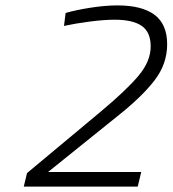

<svg xmlns="http://www.w3.org/2000/svg" viewBox="-20 -691 639 711"><path d="M80 -50 351 -276Q447 -356 492.5 -410Q538 -464 538 -519Q538 -572 505 -595Q472 -618 405 -618Q365 -618 311.5 -611Q258 -604 217 -595L223 -643Q261 -654 315.5 -662.5Q370 -671 415 -671Q506 -671 552.5 -636Q599 -601 599 -527Q599 -454 552 -393Q505 -332 414 -260L158 -54H503L490 0H68Z"/></svg>

Font: Cairo Light
Style: Italic
Weight: 300
Italic angle: -13°
Designer: Mohamed Gaber, Accademia di Belle Arti di Urbino and others
Foundry: Kief Type Foundry, Accademia di Belle Arti di Urbino and others
Version: Version 3.011